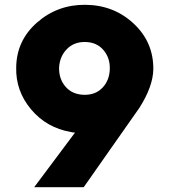

<svg xmlns="http://www.w3.org/2000/svg" viewBox="-20 -780 704 800"><path d="M336.2 -760Q455 -758.8 537.5 -681.2Q620 -603.8 618.8 -491.2Q617.5 -420 561.2 -331.2L328.8 0H122.5L292.5 -227.5Q285 -227.5 275 -230Q173.8 -247.5 109.4 -324.4Q45 -401.2 47.5 -498.8Q48.8 -611.2 134.4 -686.2Q220 -761.2 336.2 -760ZM437.5 -492.5Q438.8 -538.8 411.2 -571.2Q383.8 -603.8 336.2 -605Q288.8 -606.2 258.8 -575.6Q228.8 -545 226.2 -498.8Q225 -451.2 253.1 -418.8Q281.2 -386.2 330 -385Q377.5 -383.8 406.9 -414.4Q436.2 -445 437.5 -492.5Z"/></svg>

Font: Now Alt Black
Style: Regular
Weight: 900
Designer: Alfredo Marco Pradil
Foundry: Alfredo Marco Pradil
Version: Version 1.002;PS 001.002;hotconv 1.0.88;makeotf.lib2.5.64775